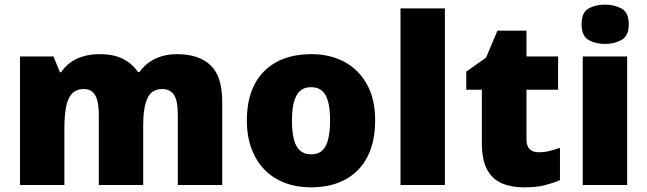

<svg xmlns="http://www.w3.org/2000/svg" viewBox="-20 -796 2785 826"><path d="M741 -563Q836 -563 886 -515Q936 -467 936 -360V0H745V-301Q745 -364 728 -388.5Q711 -413 678 -413Q632 -413 614 -372.5Q596 -332 596 -258V0H405V-301Q405 -341 398 -365.5Q391 -390 377 -401.5Q363 -413 341 -413Q308 -413 289.5 -393Q271 -373 264 -335Q257 -297 257 -242V0H66V-553H210L238 -485H243Q258 -508 281 -525.5Q304 -543 336 -553Q368 -563 409 -563Q470 -563 509.5 -542.5Q549 -522 574 -486H580Q606 -523 647.5 -543Q689 -563 741 -563Z M1594 -278Q1594 -209 1575 -155Q1556 -101 1520 -64.5Q1484 -28 1433 -9Q1382 10 1317 10Q1257 10 1206.5 -9Q1156 -28 1119.5 -64.5Q1083 -101 1062.5 -155Q1042 -209 1042 -278Q1042 -370 1075.5 -433.5Q1109 -497 1171 -530Q1233 -563 1320 -563Q1400 -563 1461.5 -530Q1523 -497 1558.5 -433.5Q1594 -370 1594 -278ZM1236 -278Q1236 -231 1244 -198Q1252 -165 1270.5 -148.5Q1289 -132 1319 -132Q1349 -132 1366.5 -148.5Q1384 -165 1392 -198Q1400 -231 1400 -278Q1400 -325 1392 -357Q1384 -389 1366 -405Q1348 -421 1318 -421Q1275 -421 1255.5 -385Q1236 -349 1236 -278Z M1894 0H1703V-760H1894Z M2297 -141Q2323 -141 2344.5 -146.5Q2366 -152 2389 -160V-21Q2358 -8 2323 1Q2288 10 2234 10Q2180 10 2139.5 -7Q2099 -24 2076 -65.5Q2053 -107 2053 -182V-410H1986V-488L2071 -548L2120 -664H2245V-553H2381V-410H2245V-195Q2245 -168 2258.5 -154.5Q2272 -141 2297 -141Z M2678 -553V0H2487V-553ZM2583 -776Q2624 -776 2654.5 -759Q2685 -742 2685 -691Q2685 -642 2654.5 -624.5Q2624 -607 2583 -607Q2541 -607 2511.5 -624.5Q2482 -642 2482 -691Q2482 -742 2511.5 -759Q2541 -776 2583 -776Z"/></svg>

Font: Noto Sans Armenian Black
Style: Regular
Weight: 900
Version: Version 2.007